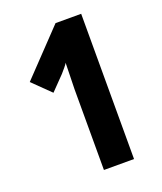

<svg xmlns="http://www.w3.org/2000/svg" viewBox="-133 -801 748 887"><g transform="rotate(-20 241.0 -357.0)"><path d="M372 0H224V-398Q224 -424 225.5 -460Q227 -496 227 -526Q225 -521 214 -507.5Q203 -494 193 -483L127 -415L41 -499L246 -714H372Z"/></g></svg>

Font: Noto Sans Sinhala ExtraCondensed ExtraBold
Style: Regular
Weight: 800
Width: 2
Designer: Jelle Bosma - Monotype Design Team
Foundry: Monotype Imaging Inc.
Version: Version 2.006; ttfautohint (v1.8.4.7-5d5b)